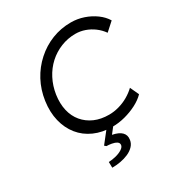

<svg xmlns="http://www.w3.org/2000/svg" viewBox="-214 -851 1156 1234"><g transform="rotate(-30 364.0 -234.0)"><path d="M392 10Q317 10 257.5 -16.5Q198 -43 159 -91.5Q120 -140 104 -206Q88 -272 99 -350Q110 -427 144.5 -491.5Q179 -556 233 -604.5Q287 -653 353 -679Q419 -705 493 -705Q542 -705 587.5 -689.5Q633 -674 670 -647Q707 -620 728 -585L666 -529Q645 -559 615.5 -581Q586 -603 552 -615Q518 -627 482 -627Q426 -627 374.5 -606.5Q323 -586 282.5 -549Q242 -512 215.5 -461Q189 -410 180 -350Q171 -288 183 -236Q195 -184 226.5 -146.5Q258 -109 304.5 -88.5Q351 -68 412 -68Q448 -68 485.5 -78.5Q523 -89 555.5 -108Q588 -127 613 -151L643 -86Q616 -58 574.5 -36.5Q533 -15 485.5 -2.5Q438 10 392 10ZM258 237 257 194Q284 193 311.5 186Q339 179 358.5 166.5Q378 154 380 139Q382 123 367.5 114Q353 105 332 101.5Q311 98 295 98L283 88L364 -15H415L362 53Q409 62 430 83.5Q451 105 446 137Q443 163 424.5 182.5Q406 202 378.5 214Q351 226 319.5 231.5Q288 237 258 237Z"/></g></svg>

Font: Lexend Light
Style: Italic
Weight: 300
Italic angle: -8.13011°
Designer: Bonnie Shaver-Troup, Thomas Jockin
Foundry: Lexend
Version: Version 1.007